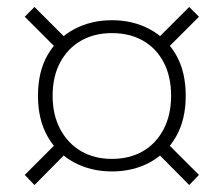

<svg xmlns="http://www.w3.org/2000/svg" viewBox="-20 -616 642 551"><path d="M301 -124Q241 -124 192.5 -150Q144 -176 116.5 -224.5Q89 -273 89 -341Q89 -410 116.5 -458Q144 -506 192.5 -532Q241 -558 301 -558Q362 -558 410 -532Q458 -506 485.5 -458Q513 -410 513 -341Q513 -273 485.5 -224.5Q458 -176 410 -150Q362 -124 301 -124ZM301 -160Q352 -160 390 -182Q428 -204 449.5 -245Q471 -286 471 -341Q471 -397 449.5 -437.5Q428 -478 390 -499.5Q352 -521 301 -521Q251 -521 213 -499.5Q175 -478 153 -437.5Q131 -397 131 -341Q131 -286 153 -245Q175 -204 213 -182Q251 -160 301 -160ZM51 -114 148 -211 176 -183 79 -85ZM426 -499 523 -596 551 -568 454 -471ZM551 -114 523 -85 426 -183 454 -211ZM176 -499 148 -471 51 -568 79 -596Z"/></svg>

Font: Montagu Slab 144pt Light
Style: Regular
Weight: 300
Designer: Florian Karsten
Foundry: Florian Karsten
Version: Version 1.000